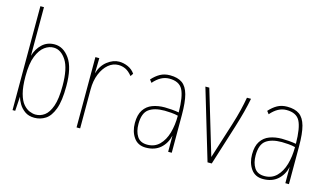

<svg xmlns="http://www.w3.org/2000/svg" viewBox="-80 -921 2035 1187"><g transform="rotate(15 937.5 -327.0)"><path d="M194 11Q157 11 132.5 -6.5Q108 -24 94 -48Q80 -72 75 -92L69 0H52V-665H75V-354Q88 -400 120 -430Q152 -460 199 -460Q255 -460 295 -404Q335 -348 335 -229Q335 -134 315.5 -82Q296 -30 264 -9.5Q232 11 194 11ZM196 -10Q227 -10 253 -29Q279 -48 295.5 -94.5Q312 -141 312 -225Q312 -336 279 -387Q246 -438 200 -439Q170 -440 141.5 -419.5Q113 -399 94 -352Q75 -305 75 -223Q75 -156 86.5 -113.5Q98 -71 117 -49Q136 -27 157 -18.5Q178 -10 196 -10Z M462 1V-449H487L485 -351Q500 -403 537 -431.5Q574 -460 612 -460Q641 -460 669 -447.5Q697 -435 714 -410L702 -392Q680 -419 658.5 -429Q637 -439 613 -439Q578 -439 549 -414.5Q520 -390 502.5 -347Q485 -304 485 -248V1Z M907 11Q856 11 829.5 -27Q803 -65 803 -119Q803 -172 823.5 -203Q844 -234 879 -247Q914 -260 957 -260Q975 -260 1001 -258Q1027 -256 1048 -252Q1047 -354 1024.5 -396.5Q1002 -439 939 -439Q884 -439 838 -385L824 -403Q848 -430 875 -445Q902 -460 938 -460Q987 -460 1016 -439.5Q1045 -419 1058 -371.5Q1071 -324 1071 -241V0H1048V-104Q1036 -52 1000 -20.5Q964 11 907 11ZM826 -119Q826 -71 846 -40Q866 -9 911 -9Q958 -9 988.5 -39.5Q1019 -70 1033.5 -120Q1048 -170 1048 -231Q1029 -236 1004 -238Q979 -240 962 -240Q896 -240 861 -214Q826 -188 826 -119Z M1300 0 1166 -449H1191L1314 -38L1387 -268Q1404 -322 1414.5 -365.5Q1425 -409 1432 -449H1458Q1450 -407 1438 -361Q1426 -315 1408 -257L1327 0Z M1657 11Q1606 11 1579.5 -27Q1553 -65 1553 -119Q1553 -172 1573.5 -203Q1594 -234 1629 -247Q1664 -260 1707 -260Q1725 -260 1751 -258Q1777 -256 1798 -252Q1797 -354 1774.5 -396.5Q1752 -439 1689 -439Q1634 -439 1588 -385L1574 -403Q1598 -430 1625 -445Q1652 -460 1688 -460Q1737 -460 1766 -439.5Q1795 -419 1808 -371.5Q1821 -324 1821 -241V0H1798V-104Q1786 -52 1750 -20.5Q1714 11 1657 11ZM1576 -119Q1576 -71 1596 -40Q1616 -9 1661 -9Q1708 -9 1738.5 -39.5Q1769 -70 1783.5 -120Q1798 -170 1798 -231Q1779 -236 1754 -238Q1729 -240 1712 -240Q1646 -240 1611 -214Q1576 -188 1576 -119Z"/></g></svg>

Font: Inconsolata Condensed ExtraLight
Style: Regular
Weight: 200
Width: 3
Monospace: yes
Designer: Raph Levien, Cyreal, Brenton Simpson
Foundry: Raph Levien, Cyreal, Google
Version: Version 3.100; ttfautohint (v1.8.4.7-5d5b)